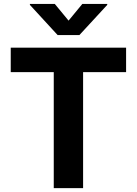

<svg xmlns="http://www.w3.org/2000/svg" viewBox="-20 -974 708 994"><path d="M258.3 -600.6H35.6V-727.1H632.8V-600.6H410.2V0H258.3ZM134.8 -953.6H263.7L335 -867.2L406.2 -953.6H535.2V-948.7L391.1 -792.5H278.3L134.8 -948.7Z"/></svg>

Font: My Font
Style: Bold
Weight: 500
Designer: Rasmus Andersson
Foundry: rsms
Version: Version 0.001